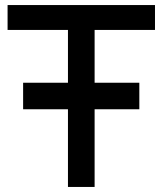

<svg xmlns="http://www.w3.org/2000/svg" viewBox="-20 -740 644 760"><path d="M71.5 -307.5V-412.5H249V-621.5H10V-720H593.5V-621.5H354.5V-412.5H531.5V-307.5H354.5V0H249V-307.5Z"/></svg>

Font: Vela Sans SemBd
Style: Regular
Weight: 600
Designer: Principal design: Mikhail Sharanda - project Manrope.
Design modification: Ravid Balaliev
Foundry: Mikhail Sharanda
Version: Version 1.001